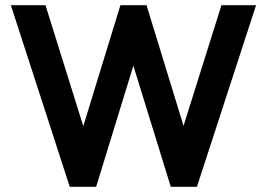

<svg xmlns="http://www.w3.org/2000/svg" viewBox="-20 -723 1032 743"><path d="M250 0 22 -703H156L325 -162H280L446 -703H547L713 -162H667L837 -703H971L742 0H641L474 -540H518L352 0Z"/></svg>

Font: Outfit SemiBold
Style: Regular
Weight: 600
Designer: Rodrigo Fuenzalida
Foundry: fragTYPE
Version: Version 1.100;gftools[0.9.27]